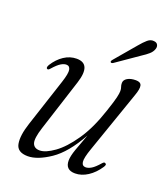

<svg xmlns="http://www.w3.org/2000/svg" viewBox="-118 -697 685 789"><g transform="rotate(20 224.0 -303.0)"><path d="M403 -74.5Q412.5 -71.5 403.5 -58Q383 -27 356 -9.5Q329 8 301 8Q258.5 8 258.5 -33Q258.5 -52 269.5 -83.2Q280.5 -114.5 296 -155.5Q246.5 -66.5 191.2 -29.2Q136 8 94 8Q48 8 41.5 -26.5Q35 -61 54 -118.5L122.5 -327.5Q136 -368.5 133 -384.2Q130 -400 115.5 -400Q104.5 -400 91.5 -392Q78.5 -384 60 -363Q52 -353.5 48 -356Q39.5 -359 48 -374Q66.5 -403.5 92.2 -420.5Q118 -437.5 147 -437.5Q212 -437.5 183.5 -348L110.5 -121Q94 -70 100.8 -50.5Q107.5 -31 132 -31Q157.5 -31 195 -57.8Q232.5 -84.5 270.5 -139.8Q308.5 -195 336.5 -280.5Q352 -326.5 356.2 -345Q360.5 -363.5 360.5 -373.5Q360.5 -383.5 357.8 -390.5Q355 -397.5 355 -407Q355 -420.5 369 -429Q383 -437.5 406 -437.5Q427 -437.5 430.5 -423.5Q434 -409.5 422.5 -378L329 -109Q313 -64 315.5 -47.2Q318 -30.5 333.5 -30.5Q344.5 -30.5 358 -38.5Q371.5 -46.5 391.5 -69.5Q398.5 -77.5 403 -74.5ZM362.5 -573Q379.5 -593.5 392.8 -604.8Q406 -616 420.5 -614Q433 -613 437.2 -604.2Q441.5 -595.5 437.5 -585Q433 -572 421.2 -561.8Q409.5 -551.5 393 -541L294 -472.5Q286 -467.5 282.5 -472Q280 -476 287 -484Z"/></g></svg>

Font: Fraunces 144pt S050 Light
Style: Italic
Weight: 300
Italic angle: -16°
Version: Version 1.000; ttfautohint (v1.8.3)